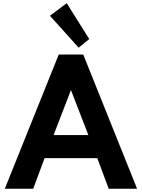

<svg xmlns="http://www.w3.org/2000/svg" viewBox="-20 -1160 872 1180"><path d="M528.5 -920 390 -1140.5 287 -1063 463.5 -867ZM184 0 254 -188H578L648 0H822.5L491.5 -825H341L9.5 0ZM416 -606.5 523 -330H309.5Z"/></svg>

Font: Spartan
Style: Bold
Weight: 700
Designer: Matt Bailey, Mirko Velimirovic
Foundry: Matt Bailey
Version: Version 1.003